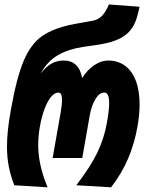

<svg xmlns="http://www.w3.org/2000/svg" viewBox="-20 -814 640 839"><path d="M10.5 -173.5Q10.5 -240.5 27 -331Q52 -473 83.2 -547.5Q114.5 -622 164.5 -656.8Q214.5 -691.5 304 -709L386 -723.5Q411 -728.5 427 -746.2Q443 -764 456 -794.5L590 -784.5Q581.5 -748 576.8 -733.2Q572 -718.5 563.5 -702Q544.5 -668 509.2 -648.5Q474 -629 414.5 -619.5L340 -608.5Q279 -599 233.2 -573Q187.5 -547 157.5 -492.5Q182 -523.5 205.8 -536.5Q229.5 -549.5 258 -549.5Q325 -549.5 339 -473Q362.5 -510 392.8 -529.8Q423 -549.5 452.5 -549.5Q495 -549.5 526 -527Q557 -504.5 573.5 -461.2Q590 -418 590 -357.5Q590 -314.5 581 -262.5Q568 -187.5 540.2 -122Q512.5 -56.5 465.5 4.5L313.5 -4.5Q375.5 -85.5 405.2 -147Q435 -208.5 447.5 -279Q457 -333.5 457 -363.5Q457 -409.5 436 -409.5Q414 -409.5 396.8 -380.8Q379.5 -352 372 -309L339.5 -123.5H210L244.5 -319Q251 -355 251 -377Q251 -393 247.2 -401.2Q243.5 -409.5 235 -409.5Q219 -409.5 203.5 -391.2Q188 -373 175 -339Q162 -305 154 -259.5Q147 -219 147 -180.5Q147 -137.5 156.8 -92.2Q166.5 -47 188 4.5L42.5 -4.5Q26.5 -45 18.5 -86Q10.5 -127 10.5 -173.5Z"/></svg>

Font: JuliaMono ExtraBoldItalic
Style: Regular
Weight: 800
Italic angle: -9°
Monospace: yes
Designer: cormullion
Foundry: corm
Version: Version 0.049; ttfautohint (v1.8.4)